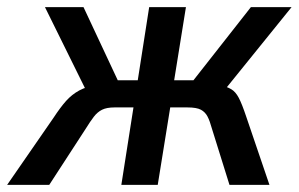

<svg xmlns="http://www.w3.org/2000/svg" viewBox="-47 -518 837 538"><path d="M-27 0 103 -188Q122 -217 138 -235Q154 -253 175 -264.5Q196 -276 231 -281L200 -253L79 -498H187L283 -293H339L371 -498H474L441 -293H495L656 -498H770L572 -253L565 -282Q589 -275 601 -268Q613 -261 622 -244Q631 -227 643 -191L708 0H596L547 -157Q541 -179 534.5 -191.5Q528 -204 516 -210.5Q504 -217 478 -217H430L395 0H293L327 -217H274Q252 -217 239 -210.5Q226 -204 216 -191Q206 -178 193 -157L91 0Z"/></svg>

Font: Nunito Sans 7pt Condensed SemiBold
Style: Italic
Weight: 600
Width: 3
Italic angle: -9°
Designer: Vernon Adams
Foundry: Vernon Adams
Version: Version 3.101;gftools[0.9.27]